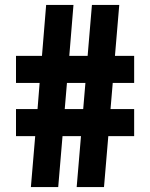

<svg xmlns="http://www.w3.org/2000/svg" viewBox="-20 -760 610 780"><path d="M105.5 0 123 -207H45V-317H132.5L141 -423H45V-533H150.5L167.5 -740H278.5L261.5 -533H336L353.5 -740H464.5L447 -533H525V-423H438L429 -317H525V-207H420L402.5 0H291.5L309 -207H234L216.5 0ZM243 -317H318L327 -423H252Z"/></svg>

Font: Encode Sans Cnd
Style: Bold
Weight: 700
Width: 3
Designer: Multiple Designers
Foundry: Impallari Type
Version: Version 3.002; ttfautohint (v1.8.3) -l 8 -r 50 -G 200 -x 14 